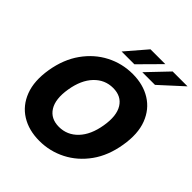

<svg xmlns="http://www.w3.org/2000/svg" viewBox="-251 -1099 1271 1271"><g transform="rotate(45 384.0 -463.5)"><path d="M329.1 11.7Q230 11.7 158.4 -32.7Q86.9 -77.1 54.7 -161.1Q22.5 -245.1 42 -363.3Q62 -482.4 122.1 -566.4Q182.1 -650.4 268.3 -694.8Q354.5 -739.3 453.6 -739.3Q551.8 -739.3 623.5 -694.8Q695.3 -650.4 727.5 -566.4Q759.8 -482.4 739.7 -363.3Q720.2 -244.1 660.2 -160.4Q600.1 -76.7 513.7 -32.5Q427.2 11.7 329.1 11.7ZM355 -145.5Q432.1 -145.5 486.6 -202.6Q541 -259.8 558.1 -363.3Q575.7 -467.3 540 -524.7Q504.4 -582 427.2 -582Q350.1 -582 295.4 -524.7Q240.7 -467.3 223.6 -363.3Q206.5 -259.8 242.4 -202.6Q278.3 -145.5 355 -145.5ZM295.9 -792 420.9 -937.5H559.6L415.5 -792ZM489.7 -792 628.4 -937.5H767.6L608.4 -792Z"/></g></svg>

Font: Inter Display Extra Bold
Style: Italic
Weight: 800
Italic angle: -9.39999°
Designer: Rasmus Andersson
Foundry: rsms
Version: Version 4.000;git-4fc901f